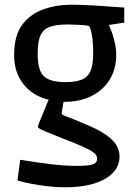

<svg xmlns="http://www.w3.org/2000/svg" viewBox="-20 -617 574 816"><path d="M260 179Q218 179 181 174.5Q144 170 115.5 164.5Q87 159 70.5 154.5Q54 150 54 150L66 62Q127 72 189.5 80Q252 88 310 88Q359 88 376 81Q393 74 393 58Q393 49 388 41.5Q383 34 369.5 25.5Q356 17 328 4.5Q300 -8 253 -26Q200 -47 176.5 -57Q153 -67 147 -71Q141 -75 141 -78Q141 -81 146.5 -95.5Q152 -110 160 -128.5Q168 -147 175 -165Q182 -183 187 -193Q120 -209 80 -259Q40 -309 40 -383Q40 -465 74 -511Q108 -557 163.5 -577Q219 -597 284 -597Q304 -597 333 -596Q362 -595 392 -593Q422 -591 448.5 -589Q475 -587 491.5 -586Q508 -585 508 -585V-521L443 -511Q443 -511 451 -491.5Q459 -472 466.5 -442Q474 -412 474 -383Q474 -326 447.5 -281Q421 -236 371 -210Q321 -184 250 -184Q248 -173 245 -155Q242 -137 242 -134Q242 -131 250 -127Q258 -123 279 -115.5Q300 -108 336 -92Q396 -68 429 -45Q462 -22 475 0.5Q488 23 488 47Q488 89 459 118.5Q430 148 378.5 163.5Q327 179 260 179ZM257 -268Q301 -268 327 -278.5Q353 -289 364.5 -315.5Q376 -342 376 -390Q376 -440 370 -471Q364 -502 358 -506Q355 -508 342 -509.5Q329 -511 313 -511.5Q297 -512 284 -512.5Q271 -513 268 -513Q222 -513 193.5 -503.5Q165 -494 152.5 -467.5Q140 -441 140 -388Q140 -318 166.5 -293Q193 -268 257 -268Z"/></svg>

Font: Ruda SemiBold
Style: Regular
Weight: 600
Designer: Mariela Monsalve and Angelina Sanchez
Foundry: Mariela Monsalve and Angelina Sanchez
Version: Version 2.001